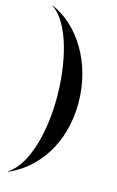

<svg xmlns="http://www.w3.org/2000/svg" viewBox="-144 -856 656 1081"><g transform="rotate(15 184.0 -315.0)"><path d="M20 -798.5C131.5 -726 179 -497 179 -305C179 -113 131.5 95.5 20 168L21 170C184 100 304 -72 304 -305C304 -538 184 -730 21 -800Z"/></g></svg>

Font: Bodoni* 96pt Medium
Style: Regular
Weight: 500
Version: Version 2.3